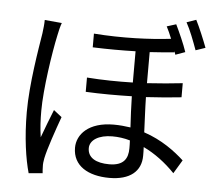

<svg xmlns="http://www.w3.org/2000/svg" viewBox="-57 -882 1115 991"><g transform="rotate(5 500.0 -386.0)"><path d="M141 -749C141 -728 138 -702 135 -679C122 -598 90 -413 90 -268C90 -134 107 -25 127 46L199 40C198 30 197 16 197 6C196 -6 198 -24 201 -38C211 -87 246 -188 271 -257L229 -290C213 -250 189 -189 173 -144C166 -193 164 -233 164 -281C164 -392 193 -584 213 -676C216 -694 224 -725 230 -741ZM634 -127C634 -75 613 -36 537 -36C469 -36 425 -60 425 -110C425 -152 471 -181 541 -181C572 -181 602 -177 633 -168C634 -152 634 -138 634 -127ZM879 -486C824 -480 762 -474 695 -470V-631C741 -634 784 -637 822 -641V-647L828 -629L878 -647C865 -687 837 -749 819 -786L771 -771C780 -754 790 -732 799 -709C690 -696 547 -690 400 -701V-630C477 -627 552 -627 622 -629V-467C545 -465 464 -466 384 -472V-398C463 -394 545 -394 623 -396C624 -344 627 -285 630 -235C602 -239 574 -242 543 -242C413 -242 354 -175 354 -106C354 -12 434 34 544 34C650 34 708 -14 708 -95C708 -108 708 -123 707 -140C766 -112 822 -70 871 -19L913 -89C865 -133 796 -185 703 -216C701 -273 697 -337 696 -398C764 -402 827 -407 879 -413ZM871 -801C892 -764 914 -705 930 -661L980 -678C965 -718 939 -781 920 -818Z"/></g></svg>

Font: Noto Sans CJK SC Regular
Style: Regular
Weight: 400
Designer: Ryoko NISHIZUKA (kana & ideographs); Paul D. Hunt (Latin, Greek & Cyrillic); Wenlong ZHANG (bopomofo); Sandoll Communica
Foundry: Adobe Systems Incorporated
Version: Version 1.004;PS 1.004;hotconv 1.0.82;makeotf.lib2.5.63406